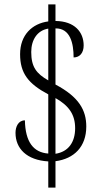

<svg xmlns="http://www.w3.org/2000/svg" viewBox="-20 -780 474 879"><path d="M201 -41V79H234V-42C319 -53 375 -108 375 -201C375 -275 342 -336 234 -393V-650C302 -651 317 -581 317 -517C346 -517 363 -539 363 -572C363 -633 322 -683 234 -684V-760H201V-682C127 -672 72 -620 72 -532C72 -445 109 -397 201 -348V-77C133 -82 96 -130 94 -229C64 -229 51 -200 51 -172C51 -100 102 -47 201 -41ZM201 -649V-412C147 -443 123 -473 123 -542C123 -598 151 -641 201 -649ZM234 -76V-331C296 -296 324 -255 324 -193C324 -129 293 -85 234 -76Z"/></svg>

Font: Noto Serif Thai ExtraCondensed Light
Style: Regular
Weight: 300
Width: 2
Designer: Monotype Design Team
Foundry: Monotype Imaging Inc.
Version: Version 2.002